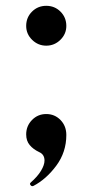

<svg xmlns="http://www.w3.org/2000/svg" viewBox="-20 -515 306 660"><path d="M70 -426Q70 -455 90 -475Q110 -495 139 -495Q168 -495 188 -475Q208 -455 208 -426Q208 -398 187.5 -378Q167 -358 139 -358Q111 -358 90.5 -378Q70 -398 70 -426ZM83 117Q83 115 86 112Q109 92 121 72Q133 52 133 37Q133 16 115 8Q94 -2 82 -16.5Q70 -31 70 -53Q70 -82 90 -102.5Q110 -123 139 -123Q168 -123 188 -102.5Q208 -82 208 -51Q208 8 173.5 54.5Q139 101 95 124L91 125Q88 125 85.5 122Q83 119 83 117Z"/></svg>

Font: Shippori Mincho B1
Style: Bold
Weight: 700
Designer: FONTDASU
Foundry: FONTDASU / Google Inc. / but / Adobe
Version: Version 3.110; ttfautohint (v1.8.3)